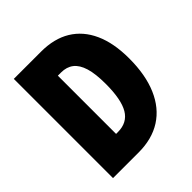

<svg xmlns="http://www.w3.org/2000/svg" viewBox="-195 -845 977 977"><g transform="rotate(-45 293.5 -357.0)"><path d="M548 -372Q548 -254 512 -170.5Q476 -87 408 -43.5Q340 0 243 0H59V-714H255Q349 -714 414 -674.5Q479 -635 513.5 -559Q548 -483 548 -372ZM372 -365Q372 -438 358.5 -482Q345 -526 318.5 -546.5Q292 -567 252 -567H229V-148H242Q310 -148 341 -200.5Q372 -253 372 -365Z"/></g></svg>

Font: Noto Sans Khmer ExtraCondensed Black
Style: Regular
Weight: 900
Width: 2
Designer: Danh Hong and the Monotype Design Team
Foundry: Monotype Imaging Inc.
Version: Version 2.004